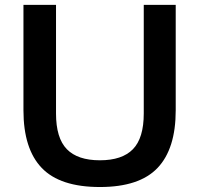

<svg xmlns="http://www.w3.org/2000/svg" viewBox="-20 -760 820 790"><path d="M391 9.5Q227 9.5 151.8 -69Q76.5 -147.5 76.5 -306V-740H210.5V-293Q210.5 -192 255 -146.2Q299.5 -100.5 391 -100.5Q482.5 -100.5 527 -146.2Q571.5 -192 571.5 -293V-740H703V-306Q703 -147.5 628.2 -69Q553.5 9.5 391 9.5Z"/></svg>

Font: Encode Sans Semi Expanded SemiBold
Style: Regular
Weight: 600
Width: 6
Designer: Multiple Designers
Foundry: Impallari Type
Version: Version 3.000; ttfautohint (v1.8.3) -l 8 -r 50 -G 200 -x 14 